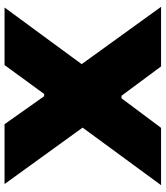

<svg xmlns="http://www.w3.org/2000/svg" viewBox="38 -766 728 844"><g transform="rotate(-90 402.0 -344.0)"><path d="M10 0 263 -345 15 -688H278L401 -514H411L538 -688H791L542 -349L794 0H532L403 -174H392L262 0Z"/></g></svg>

Font: Saira Expanded ExtraBold
Style: Regular
Weight: 800
Width: 7
Designer: Hector Gatti with collaboration of the Omnibus-Type team
Foundry: Omnibus-Type
Version: Version 1.101